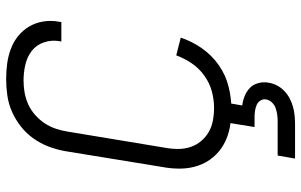

<svg xmlns="http://www.w3.org/2000/svg" viewBox="-202 -582 1003 640"><g transform="rotate(-90 300.0 -261.5)"><path d="M256 8Q225 8 195.5 2.5Q166 -3 140.5 -17Q115 -31 96.5 -53Q78 -75 68.5 -102.5Q59 -130 58.5 -161Q58 -192 64 -223L117 -548Q122 -575 132 -601.5Q142 -628 159 -652Q176 -676 199 -694Q222 -712 248 -723.5Q274 -735 302 -739Q330 -743 357 -743Q383 -743 409 -739.5Q435 -736 458.5 -727Q482 -718 501 -702.5Q520 -687 532.5 -665.5Q545 -644 549 -618.5Q553 -593 548 -566L547 -559H482L483 -564Q488 -591 479.5 -616.5Q471 -642 451 -657.5Q431 -673 405 -679Q379 -685 352 -685Q332 -685 312 -681.5Q292 -678 273 -669.5Q254 -661 237.5 -646.5Q221 -632 209.5 -614.5Q198 -597 191.5 -577.5Q185 -558 182 -539L128 -213Q124 -192 124 -170Q124 -148 130.5 -128.5Q137 -109 150 -93.5Q163 -78 180 -68Q197 -58 218 -54Q239 -50 261 -50Q289 -50 316.5 -57.5Q344 -65 368.5 -82.5Q393 -100 409.5 -124.5Q426 -149 436 -176L495 -161Q483 -124 459.5 -90.5Q436 -57 403 -34Q370 -11 331.5 -1.5Q293 8 256 8ZM92 220 102 162H217Q228 162 238.5 160.5Q249 159 259.5 155.5Q270 152 278.5 143.5Q287 135 289 124Q291 114 285.5 105Q280 96 270.5 92Q261 88 251 86.5Q241 85 230 85H197L219 -50H285L269 44Q286 46 301.5 52.5Q317 59 328 70Q339 81 343.5 97.5Q348 114 345 131Q343 145 336 159Q329 173 317.5 184Q306 195 292.5 202Q279 209 265 213Q251 217 236 218.5Q221 220 207 220Z"/></g></svg>

Font: Iosevka Aile Light
Style: Italic
Weight: 300
Italic angle: -9°
Designer: Belleve Invis
Foundry: Belleve Invis
Version: Version 31.1.0; ttfautohint (v1.8.4)